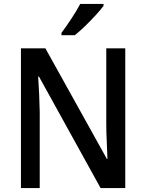

<svg xmlns="http://www.w3.org/2000/svg" viewBox="-20 -1027 746 981"><path d="M620 -66H494L179 -636H175Q178 -593 180 -546.5Q182 -500 183 -454V-66H87V-780H212L526 -215H529Q528 -254 525.5 -302Q523 -350 523 -393V-780H620ZM509 -997Q495 -978 469 -949.5Q443 -921 414 -893Q385 -865 362 -847H294V-859Q318 -891 345 -932Q372 -973 390 -1007H509Z"/></svg>

Font: Noto Sans Malayalam UI SemiCondensed Medium
Style: Regular
Weight: 500
Width: 4
Designer: Jelle Bosma - Monotype Design Team
Foundry: Monotype Imaging Inc.
Version: Version 2.104; ttfautohint (v1.8.4.7-5d5b)